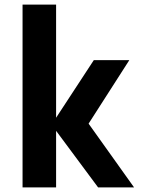

<svg xmlns="http://www.w3.org/2000/svg" viewBox="-20 -810 640 830"><path d="M222.5 -244.5V0H77.5V-790H222.5V-301L385.5 -550H539L363 -275.5L559.5 0H404Z"/></svg>

Font: JuliaMono ExtraBold
Style: Regular
Weight: 800
Monospace: yes
Designer: cormullion
Foundry: corm
Version: Version 0.055; ttfautohint (v1.8.4)